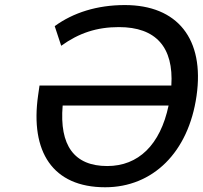

<svg xmlns="http://www.w3.org/2000/svg" viewBox="-20 -749 822 778"><path d="M406.2 9.8C599.1 9.8 743.7 -131.3 776.4 -360.4C809.6 -591.8 698.7 -728.5 485.8 -728.5C373.5 -728.5 276.9 -697.8 201.7 -643.1L228 -563.5C299.8 -615.2 372.1 -639.2 461.9 -639.2C612.3 -639.2 684.1 -557.1 674.3 -402.3H140.1L134.3 -361.8C102.1 -135.3 192.4 9.8 406.2 9.8ZM414.6 -76.2C280.8 -76.2 220.2 -159.2 233.9 -321.3H663.1C629.4 -161.6 540.5 -76.2 414.6 -76.2Z"/></svg>

Font: Winston
Style: Italic
Weight: 400
Italic angle: -8.13011°
Designer: Vernon Adams, Kim Jin-seong, David Berlow, Cristiano Sobral
Foundry: The Winston Project Authors
Version: Version 3.004